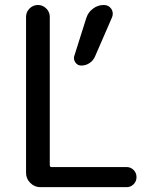

<svg xmlns="http://www.w3.org/2000/svg" viewBox="-20 -775 628 774"><path d="M398.4 -754.9Q418 -754.9 428.7 -739.3Q434.6 -729.5 434.6 -719.7Q434.6 -712.9 431.6 -705.1L363.3 -547.9Q356.4 -531.2 341.3 -521Q326.2 -510.7 307.6 -510.7Q293 -510.7 284.2 -522.9Q275.4 -535.2 279.3 -548.8L328.1 -703.1Q335.9 -726.6 355.5 -740.7Q375 -754.9 398.4 -754.9ZM180.7 -707V-109.4Q180.7 -101.6 187.5 -101.6H490.2Q506.8 -101.6 518.6 -89.8Q530.3 -78.1 530.3 -61Q530.3 -43.9 518.6 -32.2Q506.8 -20.5 490.2 -20.5H142.6Q119.1 -20.5 102.1 -37.6Q85 -54.7 85 -78.1V-707Q85 -726.6 99.1 -740.7Q113.3 -754.9 132.8 -754.9Q152.3 -754.9 166.5 -740.7Q180.7 -726.6 180.7 -707Z"/></svg>

Font: Gen Jyuu Gothic P Regular
Style: Regular
Weight: 400
Designer: [Source Han Sans]
Ryoko NISHIZUKA  (kana & ideographs); Paul D. Hunt (Latin, Greek & Cyrillic); Wenlong ZHANG  (bopomofo
Version: Version 1.002.20150607